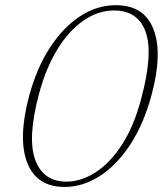

<svg xmlns="http://www.w3.org/2000/svg" viewBox="-20 -730 644 760"><path d="M438.5 -709.5Q550.5 -709.5 587.5 -614.5Q624.5 -519.5 580 -354Q548.5 -238 495 -156.8Q441.5 -75.5 374.5 -32.8Q307.5 10 235.5 10Q125.5 10 88 -85.5Q50.5 -181 95 -349Q125 -460.5 177.5 -541.2Q230 -622 297 -665.8Q364 -709.5 438.5 -709.5ZM539.5 -341.5Q587 -519.5 556.5 -604Q526 -688.5 431.5 -688.5Q368.5 -688.5 311 -649Q253.5 -609.5 208 -536Q162.5 -462.5 135 -360.5Q87.5 -183.5 119.5 -97.2Q151.5 -11 242.5 -11Q301 -11 358.5 -48Q416 -85 463.5 -158.5Q511 -232 539.5 -341.5Z"/></svg>

Font: Fraunces 72pt S050 Thin
Style: Italic
Weight: 100
Italic angle: -16°
Version: Version 1.000; ttfautohint (v1.8.3)